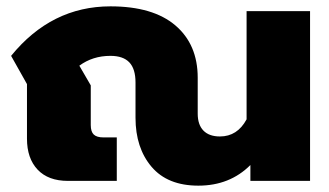

<svg xmlns="http://www.w3.org/2000/svg" viewBox="-20 -570 1037 605"><path d="M407 -199V-310Q407 -353 387.5 -373.5Q368 -394 328 -394Q272 -394 230 -363L266 -301V-176Q266 -155 275.5 -146Q285 -137 306 -137H348V0H194Q132 0 98.5 -35.5Q65 -71 65 -133V-305L15 -394Q142 -550 328 -550Q462 -550 532.5 -490Q603 -430 603 -325V-212Q603 -177 621 -158.5Q639 -140 673 -140Q728 -140 757 -194V-535H957V0H769V-50Q704 15 605 15Q508 15 457.5 -44.5Q407 -104 407 -199Z"/></svg>

Font: Prompt ExtraBold
Style: Regular
Weight: 800
Designer: Katatrad Team
Foundry: CadsonDemak
Version: Version 1.001